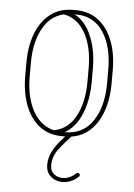

<svg xmlns="http://www.w3.org/2000/svg" viewBox="-51 -544 538 771"><g transform="rotate(5 218.0 -159.0)"><path d="M44 -278Q44 -344 63.5 -395Q83 -446 120.5 -475.5Q158 -505 213 -505H224Q278 -505 315.5 -475.5Q353 -446 372.5 -395Q392 -344 392 -278V-224Q392 -158 372.5 -106.5Q353 -55 315.5 -25.5Q278 4 224 4H213Q158 4 120.5 -25.5Q83 -55 63.5 -106.5Q44 -158 44 -224ZM62 -278V-224Q62 -130 101 -71.5Q140 -13 213 -13H224Q296 -13 335 -71.5Q374 -130 374 -224V-278Q374 -372 335.5 -430Q297 -488 224 -488H213Q139 -488 100.5 -430Q62 -372 62 -278ZM177 -484 194 -498Q252 -482 282 -421Q312 -360 312 -278V-224Q312 -143 284 -83.5Q256 -24 202 -4L177 -17Q234 -27 264.5 -83Q295 -139 295 -224V-278Q295 -362 264 -418Q233 -474 177 -484ZM282 148Q285 145 288 145Q292 145 294.5 147.5Q297 150 297 154Q297 158 294 160Q275 178 252.5 184Q230 190 209.5 184.5Q189 179 176 163.5Q163 148 163 124Q163 96 175.5 71Q188 46 206 25.5Q224 5 239 -12Q240 -14 245 -14Q249 -14 251.5 -11.5Q254 -9 254 -5Q254 -2 251 1Q228 25 203.5 56Q179 87 179 124Q179 148 196 160.5Q213 173 237 170.5Q261 168 282 148Z"/></g></svg>

Font: Libertine-Super Thin
Style: Regular
Weight: 100
Designer: Bastien Sozeau
Foundry: NBR — Bastien Sozeau
Version: Version 2.003;gftools[0.9.33]